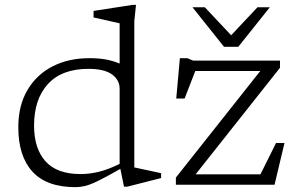

<svg xmlns="http://www.w3.org/2000/svg" viewBox="-20 -762 1230 792"><path d="M491.5 8 476.5 -65.5Q418 -32 384.5 -15.8Q351 0.5 330.5 5.2Q310 10 291.5 10Q172.5 10 114 -53.8Q55.5 -117.5 55.5 -237.5Q55.5 -326 92.8 -389.8Q130 -453.5 196 -487.8Q262 -522 348.5 -522Q386.5 -522 415 -517Q443.5 -512 473.5 -500V-666Q467.5 -667 447 -671.8Q426.5 -676.5 403.2 -681.8Q380 -687 366 -690V-717L527.5 -742H541L534 -674.5V-71.5Q540 -70 562.8 -65.2Q585.5 -60.5 609.8 -55.2Q634 -50 644.5 -47.5V-27.5L505 8ZM473.5 -395.5Q473.5 -432.5 441.8 -455.2Q410 -478 345 -478Q235 -478 177.8 -415.5Q120.5 -353 120.5 -244Q120.5 -149 167.8 -96.5Q215 -44 312.5 -44Q350.5 -44 389.2 -53.8Q428 -63.5 473.5 -86ZM705.5 0V-29.5L1053.5 -469H785.5L741.5 -355.5H707L722 -522H753L776.5 -512H1135V-482.5L787 -43H1054.5L1118.5 -172H1153.5L1112.5 0ZM1093 -732 963 -569H904L774 -732H825L933.5 -616.5L1042 -732Z"/></svg>

Font: Newsreader Caption Light
Style: Regular
Weight: 300
Designer: Hugues Gentile
Foundry: Production Type
Version: Version 1.001